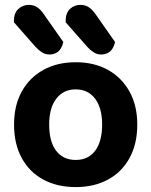

<svg xmlns="http://www.w3.org/2000/svg" viewBox="-20 -745 615 780"><path d="M537.7 -238.9Q537.7 -161 506.8 -104Q476 -47.1 419.8 -16.1Q363.6 15 287.6 15Q211.9 15 155.5 -15.7Q99.1 -46.3 68.1 -103.3Q37.1 -160.3 37.1 -238.9Q37.1 -316.9 68.6 -373.5Q100.1 -430.2 156.5 -461.2Q213 -492.2 287.8 -492.2Q362.7 -492.2 418.8 -460.9Q474.9 -429.6 506.3 -372.7Q537.7 -315.9 537.7 -238.9ZM287.4 -381.9Q237.7 -381.9 208.8 -344.3Q179.8 -306.7 179.8 -238.9Q179.8 -169.4 208.2 -132.3Q236.7 -95.2 287.6 -95.2Q338.4 -95.2 366.7 -132.8Q394.9 -170.4 394.9 -238.9Q394.9 -306.1 366.4 -344Q337.8 -381.9 287.4 -381.9ZM124.8 -554.2 36.5 -654.5V-660.5Q36.5 -692.1 54.6 -708.6Q72.7 -725.2 96.9 -725.2Q117.1 -725.2 131.7 -715.1Q146.3 -705 158.6 -686.4L237.3 -574.1Q230.3 -546.2 215.7 -534.9Q201.1 -523.6 180.9 -523.6Q163.9 -523.6 150.2 -532.6Q136.4 -541.5 124.8 -554.2ZM335 -554.2 246.7 -654.5V-659.9Q246.7 -692.1 264.3 -708.6Q281.9 -725.2 306.1 -725.2Q327 -725.2 341.5 -715.1Q355.9 -705 368.9 -686.4L447.5 -574.1Q440.6 -546.2 426 -534.9Q411.4 -523.6 390.5 -523.6Q374.2 -523.6 360.6 -532.4Q347 -541.2 335 -554.2Z"/></svg>

Font: Baloo Tammudu 2
Style: Regular
Weight: 400
Designer: Maithili Shingre, Omkar Shende and Ek Type
Foundry: Ek Type
Version: Version 1.700